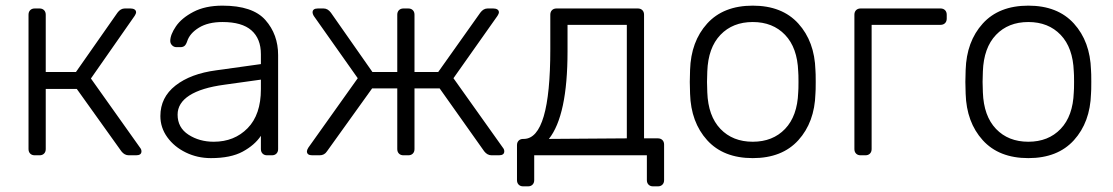

<svg xmlns="http://www.w3.org/2000/svg" viewBox="-20 -550 3941 680"><path d="M476 -27Q481 -21 481 -14Q481 0 462 0H436Q421 0 410 -14L252 -235H142V-22Q142 -12 136 -6Q130 0 120 0H103Q93 0 87 -6Q81 -12 81 -22V-498Q81 -508 87 -514Q93 -520 103 -520H120Q130 -520 136 -514Q142 -508 142 -498V-295H249L396 -505Q407 -520 422 -520H442Q451 -520 456.5 -516.5Q462 -513 462 -506Q462 -502 457 -494L302 -272Z M727 10Q679 10 638 -10Q597 -30 572.5 -64Q548 -98 548 -139Q548 -205 601.5 -247Q655 -289 746 -301L904 -323V-358Q904 -413 870.5 -442.5Q837 -472 768 -472Q717 -472 684.5 -452Q652 -432 643 -404Q639 -392 633.5 -387.5Q628 -383 619 -383H605Q596 -383 589.5 -389.5Q583 -396 583 -405Q583 -427 603 -456.5Q623 -486 665 -508Q707 -530 768 -530Q875 -530 920 -479Q965 -428 965 -355V-22Q965 -12 959 -6Q953 0 943 0H926Q916 0 910 -6Q904 -12 904 -22V-69Q882 -36 839.5 -13Q797 10 727 10ZM737 -48Q810 -48 857 -96Q904 -144 904 -234V-268L775 -250Q693 -239 651 -212Q609 -185 609 -144Q609 -98 647.5 -73Q686 -48 737 -48Z M1761 -27Q1766 -21 1766 -14Q1766 0 1747 0H1721Q1706 0 1695 -14L1537 -237H1448V-22Q1448 -12 1442 -6Q1436 0 1426 0H1409Q1399 0 1393 -6Q1387 -12 1387 -22V-237H1298L1138 -14Q1129 0 1112 0H1086Q1067 0 1067 -14Q1067 -19 1072 -27L1247 -273L1091 -494Q1087 -501 1087 -506Q1087 -520 1106 -520H1126Q1141 -520 1152 -505L1299 -295H1387V-498Q1387 -508 1393 -514Q1399 -520 1409 -520H1426Q1436 -520 1442 -514Q1448 -508 1448 -498V-295H1532L1681 -505Q1692 -520 1707 -520H1727Q1736 -520 1741.5 -516.5Q1747 -513 1747 -506Q1747 -502 1742 -494L1586 -273Z M1833 110Q1823 110 1817 104Q1811 98 1811 88V-36Q1811 -46 1817 -52Q1823 -58 1833 -58H1836Q1929 -60 1929 -375V-498Q1929 -508 1935 -514Q1941 -520 1951 -520H2239Q2249 -520 2255 -514Q2261 -508 2261 -498V-60H2310Q2320 -60 2326 -54Q2332 -48 2332 -38V88Q2332 98 2326 104Q2320 110 2310 110H2293Q2283 110 2277 104Q2271 98 2271 88V0H1872V88Q1872 98 1866 104Q1860 110 1850 110ZM2200 -60V-462H1990V-368Q1990 -141 1924 -58Z M2646 10Q2542 10 2484.5 -53.5Q2427 -117 2424 -218L2423 -260L2424 -302Q2427 -403 2484.5 -466.5Q2542 -530 2646 -530Q2750 -530 2807.5 -466.5Q2865 -403 2868 -302Q2869 -292 2869 -260Q2869 -228 2868 -218Q2865 -117 2807.5 -53.5Q2750 10 2646 10ZM2646 -48Q2717 -48 2760.5 -93.5Q2804 -139 2807 -223Q2808 -233 2808 -260Q2808 -287 2807 -297Q2804 -381 2760.5 -426.5Q2717 -472 2646 -472Q2575 -472 2531.5 -426.5Q2488 -381 2485 -297L2484 -260L2485 -223Q2488 -139 2531.5 -93.5Q2575 -48 2646 -48Z M3028 0Q3018 0 3012 -6Q3006 -12 3006 -22V-498Q3006 -508 3012 -514Q3018 -520 3028 -520H3311Q3321 -520 3327 -514Q3333 -508 3333 -498V-484Q3333 -474 3327 -468Q3321 -462 3311 -462H3067V-22Q3067 -12 3061 -6Q3055 0 3045 0Z M3622 10Q3518 10 3460.5 -53.5Q3403 -117 3400 -218L3399 -260L3400 -302Q3403 -403 3460.5 -466.5Q3518 -530 3622 -530Q3726 -530 3783.5 -466.5Q3841 -403 3844 -302Q3845 -292 3845 -260Q3845 -228 3844 -218Q3841 -117 3783.5 -53.5Q3726 10 3622 10ZM3622 -48Q3693 -48 3736.5 -93.5Q3780 -139 3783 -223Q3784 -233 3784 -260Q3784 -287 3783 -297Q3780 -381 3736.5 -426.5Q3693 -472 3622 -472Q3551 -472 3507.5 -426.5Q3464 -381 3461 -297L3460 -260L3461 -223Q3464 -139 3507.5 -93.5Q3551 -48 3622 -48Z"/></svg>

Font: Rubik AZ
Style: Regular
Weight: 300
Designer: Hubert and Fischer
Foundry: Hubert & Fischer
Version: Version 2.000